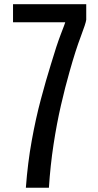

<svg xmlns="http://www.w3.org/2000/svg" viewBox="-20 -879 457 899"><path d="M101.1 0H209C213.5 -70 220.8 -137.5 230.7 -202.4C240.6 -267.3 252.2 -328.5 265.4 -386C278.6 -443.4 292 -495.9 305.7 -543.5C324.5 -610.5 342 -665.3 358.2 -707.8C374.3 -750.2 382.8 -776.5 383.8 -786.6V-859.4H41V-774.9H285.6C285.3 -772.6 278.5 -754.2 265.1 -719.7C251.8 -685.2 236.2 -637.9 218.3 -577.6C203 -528.5 187.3 -474 171.4 -414.3C155.4 -354.6 141.2 -290.1 128.7 -220.9C116.1 -151.8 106.9 -78.1 101.1 0Z"/></svg>

Font: Antonio
Style: Regular
Weight: 400
Designer: Vernon Adams
Foundry: Vernon Adams
Version: Version 1.002